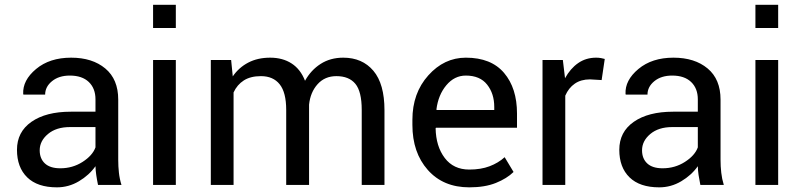

<svg xmlns="http://www.w3.org/2000/svg" viewBox="-20 -782 3389 812"><path d="M394.5 0Q389.6 -23.9 387 -42.2Q384.3 -60.5 383.8 -79.1Q356.9 -41 313.7 -15.4Q270.5 10.3 220.7 10.3Q138.2 10.3 95 -32Q51.8 -74.2 51.8 -148.4Q51.8 -224.1 113 -266.8Q174.3 -309.6 279.3 -309.6H383.8V-361.8Q383.8 -408.2 355.5 -435.3Q327.1 -462.4 275.4 -462.4Q229 -462.4 200 -438.7Q170.9 -415 170.9 -381.8H79.1L78.1 -384.8Q75.2 -442.4 132.6 -490.2Q189.9 -538.1 280.8 -538.1Q370.6 -538.1 425.3 -492.4Q480 -446.8 480 -360.8V-106.4Q480 -78.1 482.9 -51.8Q485.8 -25.4 493.7 0ZM234.9 -70.3Q287.1 -70.3 329.1 -97.2Q371.1 -124 383.8 -158.7V-244.6H275.9Q217.8 -244.6 182.9 -215.3Q147.9 -186 147.9 -146.5Q147.9 -111.3 169.9 -90.8Q191.9 -70.3 234.9 -70.3Z M723.6 0H627.4V-528.3H723.6ZM723.6 -663.6H627.4V-761.7H723.6Z M957.5 -528.3 964.4 -459Q990.2 -496.6 1030 -517.3Q1069.8 -538.1 1122.6 -538.1Q1175.3 -538.1 1213.1 -513.7Q1251 -489.3 1270 -440.4Q1294.9 -485.4 1335.9 -511.7Q1377 -538.1 1431.6 -538.1Q1512.2 -538.1 1559.1 -482.7Q1606 -427.2 1606 -315.9V0H1509.8V-316.9Q1509.8 -395 1482.9 -427.5Q1456.1 -460 1402.8 -460Q1353.5 -460 1323 -425.8Q1292.5 -391.6 1287.1 -339.4V-335.4V0H1190.4V-316.9Q1190.4 -391.1 1162.8 -425.5Q1135.3 -460 1083.5 -460Q1039.6 -460 1011.2 -441.9Q982.9 -423.8 967.8 -391.1V0H871.6V-528.3Z M1964.8 10.3Q1854.5 10.3 1789.3 -63.2Q1724.1 -136.7 1724.1 -253.9V-275.4Q1724.1 -388.2 1791.3 -463.1Q1858.4 -538.1 1950.2 -538.1Q2057.1 -538.1 2111.8 -473.6Q2166.5 -409.2 2166.5 -301.8V-241.7H1823.7L1822.3 -239.3Q1823.7 -163.1 1860.8 -114Q1897.9 -64.9 1964.8 -64.9Q2013.7 -64.9 2050.5 -78.9Q2087.4 -92.8 2114.3 -117.2L2151.9 -54.7Q2123.5 -26.9 2077.1 -8.3Q2030.8 10.3 1964.8 10.3ZM1950.2 -462.4Q1901.9 -462.4 1867.7 -421.6Q1833.5 -380.9 1825.7 -319.3L1826.7 -316.9H2070.3V-329.6Q2070.3 -386.2 2040 -424.3Q2009.8 -462.4 1950.2 -462.4Z M2524.4 -443.4 2475.1 -446.3Q2437 -446.3 2410.9 -428.2Q2384.8 -410.2 2370.6 -377.4V0H2274.4V-528.3H2360.4L2369.6 -451.2Q2392.1 -492.2 2425 -515.1Q2458 -538.1 2501 -538.1Q2511.7 -538.1 2521.5 -536.4Q2531.2 -534.7 2537.6 -532.7Z M2941.9 0Q2937 -23.9 2934.3 -42.2Q2931.6 -60.5 2931.2 -79.1Q2904.3 -41 2861.1 -15.4Q2817.9 10.3 2768.1 10.3Q2685.5 10.3 2642.3 -32Q2599.1 -74.2 2599.1 -148.4Q2599.1 -224.1 2660.4 -266.8Q2721.7 -309.6 2826.7 -309.6H2931.2V-361.8Q2931.2 -408.2 2902.8 -435.3Q2874.5 -462.4 2822.8 -462.4Q2776.4 -462.4 2747.3 -438.7Q2718.3 -415 2718.3 -381.8H2626.5L2625.5 -384.8Q2622.6 -442.4 2679.9 -490.2Q2737.3 -538.1 2828.1 -538.1Q2918 -538.1 2972.7 -492.4Q3027.3 -446.8 3027.3 -360.8V-106.4Q3027.3 -78.1 3030.3 -51.8Q3033.2 -25.4 3041 0ZM2782.2 -70.3Q2834.5 -70.3 2876.5 -97.2Q2918.5 -124 2931.2 -158.7V-244.6H2823.2Q2765.1 -244.6 2730.2 -215.3Q2695.3 -186 2695.3 -146.5Q2695.3 -111.3 2717.3 -90.8Q2739.3 -70.3 2782.2 -70.3Z M3271 0H3174.8V-528.3H3271ZM3271 -663.6H3174.8V-761.7H3271Z"/></svg>

Font: GeogebraSans
Style: Regular
Weight: 400
Designer: Google
Version: Version 1.100140; 2013